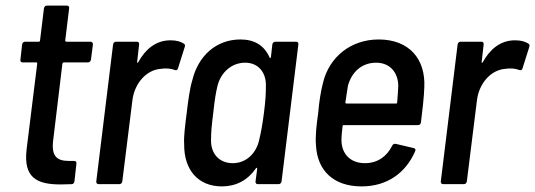

<svg xmlns="http://www.w3.org/2000/svg" viewBox="-20 -658 1912 686"><path d="M305 -445 312 -499C312 -505 309 -509 303 -509H217C215 -509 213 -511 213 -513L227 -628C228 -634 225 -638 219 -638H148C142 -638 138 -634 137 -628L123 -513C123 -511 121 -509 119 -509H70C64 -509 60 -505 59 -499L53 -445C52 -439 55 -435 61 -435H110C112 -435 113 -433 113 -431L75 -124C63 -21 114 1 197 1C209 1 222 0 235 0C242 0 245 -4 246 -10L253 -73C254 -79 251 -83 245 -83H226C182 -83 163 -101 170 -157L203 -431C204 -433 206 -435 208 -435H294C300 -435 304 -439 305 -445Z M589 -514C536 -514 499 -481 474 -436C472 -432 469 -433 470 -437L477 -499C478 -505 475 -509 469 -509H395C389 -509 385 -505 384 -499L324 -10C323 -4 327 0 333 0H406C412 0 416 -4 417 -10L453 -299C460 -359 502 -408 554 -412C573 -415 592 -413 604 -408C610 -406 614 -407 616 -414L640 -490C642 -495 641 -500 637 -502C626 -509 612 -514 589 -514Z M953 -499 948 -454C947 -450 944 -449 943 -453C924 -496 889 -517 839 -517C752 -517 688 -458 667 -371C658 -342 652 -296 647 -254C642 -214 636 -170 638 -143C637 -52 687 8 773 8C823 8 865 -14 894 -56C896 -60 899 -59 899 -55L893 -10C892 -4 896 0 901 0H975C981 0 985 -4 986 -10L1046 -499C1047 -505 1044 -509 1038 -509H964C958 -509 954 -505 953 -499ZM906 -158C896 -111 860 -75 812 -75C763 -75 733 -109 734 -158C734 -184 736 -208 742 -255C747 -301 751 -326 757 -351C769 -399 807 -434 856 -434C903 -434 931 -399 930 -352C930 -325 929 -301 923 -254C917 -208 912 -183 906 -158Z M1284 -75C1231 -75 1200 -109 1200 -158C1200 -172 1202 -189 1204 -207C1204 -210 1206 -211 1208 -211H1473C1479 -211 1483 -214 1484 -221C1489 -260 1495 -312 1496 -346C1501 -447 1442 -517 1333 -517C1233 -517 1156 -454 1134 -362C1126 -331 1120 -293 1117 -255C1111 -212 1106 -173 1109 -138C1114 -49 1171 8 1272 8C1362 8 1429 -39 1463 -117C1466 -123 1465 -127 1458 -129L1394 -144C1388 -145 1384 -143 1381 -137C1362 -99 1329 -75 1284 -75ZM1324 -434C1373 -434 1403 -399 1403 -350C1402 -333 1401 -313 1399 -292C1399 -289 1397 -288 1395 -288H1218C1216 -288 1214 -289 1214 -292C1217 -313 1220 -333 1223 -351C1236 -400 1272 -434 1324 -434Z M1820 -514C1767 -514 1730 -481 1705 -436C1703 -432 1700 -433 1701 -437L1708 -499C1709 -505 1706 -509 1700 -509H1626C1620 -509 1616 -505 1615 -499L1555 -10C1554 -4 1558 0 1564 0H1637C1643 0 1647 -4 1648 -10L1684 -299C1691 -359 1733 -408 1785 -412C1804 -415 1823 -413 1835 -408C1841 -406 1845 -407 1847 -414L1871 -490C1873 -495 1872 -500 1868 -502C1857 -509 1843 -514 1820 -514Z"/></svg>

Font: Barlow Semi Condensed Medium
Style: Italic
Weight: 500
Width: 4
Italic angle: -7°
Designer: Jeremy Tribby
Foundry: Tribby Type
Version: Version 1.422;hotconv 1.0.109;makeotfexe 2.5.65596